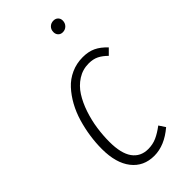

<svg xmlns="http://www.w3.org/2000/svg" viewBox="-237 -799 866 866"><g transform="rotate(-45 196.0 -365.5)"><path d="M293.9 -674.8Q280.8 -674.8 272.5 -683.3Q264.2 -691.9 264.2 -705.1Q264.2 -721.7 274.7 -731.9Q285.2 -742.2 300.8 -742.2Q314.5 -742.2 322.8 -733.9Q331.1 -725.6 331.1 -712.9Q331.1 -696.3 320.3 -685.5Q309.6 -674.8 293.9 -674.8ZM277.8 -532.2Q313.5 -532.2 340.1 -519.8Q366.7 -507.3 392.1 -480L365.2 -453.1Q345.2 -473.1 325 -483.2Q304.7 -493.2 276.9 -493.2Q238.3 -493.2 206.5 -472.9Q174.8 -452.6 154.1 -419.9Q133.3 -387.2 119.1 -345Q105 -302.7 98.9 -260.5Q92.8 -218.3 92.8 -176.8Q92.8 -103 119.1 -66.4Q145.5 -29.8 193.8 -29.8Q223.1 -29.8 247.8 -40.8Q272.5 -51.8 300.8 -73.2L320.8 -43Q257.3 11.2 191.9 11.2Q124 11.2 85 -38.6Q45.9 -88.4 45.9 -178.2Q45.9 -217.3 51.8 -257.3Q57.6 -297.4 69.3 -337.4Q81.1 -377.4 100.3 -412.4Q119.6 -447.3 144.3 -474.1Q168.9 -501 203.4 -516.6Q237.8 -532.2 277.8 -532.2Z"/></g></svg>

Font: Fira Sans Compressed ExtraLight
Style: Italic
Weight: 250
Width: 3
Italic angle: -8°
Designer: Carrois Corporate & Edenspiekermann AG
Foundry: Carrois Corporate GbR & Edenspiekermann AG
Version: Version 4.203;PS 004.203;hotconv 1.0.88;makeotf.lib2.5.64775